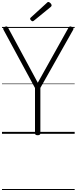

<svg xmlns="http://www.w3.org/2000/svg" viewBox="-20 -1346 771 1931"><path d="M359 14Q332 14 332 -5V-461L15 -1047Q10 -1056 13 -1063Q16 -1070 28 -1076Q42 -1082 49 -1080Q56 -1078 62 -1066L360 -514L667 -1064Q675 -1078 682.5 -1080Q690 -1082 702 -1076Q715 -1070 718 -1063Q721 -1056 716 -1047L386 -462V-5Q386 14 359 14ZM308 -1132Q301 -1132 292 -1141Q283 -1150 283 -1157Q283 -1159 284 -1162.5Q285 -1166 289 -1169L451 -1317Q455 -1321 458 -1323.5Q461 -1326 466 -1326Q472 -1326 480 -1320.5Q488 -1315 493.5 -1307Q499 -1299 499 -1292Q499 -1288 497.5 -1285Q496 -1282 491 -1277L322 -1139Q317 -1136 314.5 -1134Q312 -1132 308 -1132ZM0 555H731V565H0ZM0 -20H731V0H0ZM0 -505H731V-500H0ZM0 -1075H731V-1065H0Z"/></svg>

Font: Playwrite AR Guides
Style: Regular
Weight: 400
Designer: Veronika Burian, José Scaglione
Foundry: TypeTogether
Version: Version 1.003